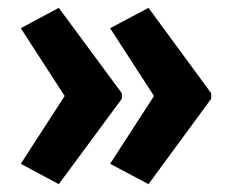

<svg xmlns="http://www.w3.org/2000/svg" viewBox="-20 -519 589 490"><path d="M519 -267 359 -49 261 -101 373 -274 261 -447 359 -499 519 -281ZM291 -267 130 -49 33 -101 145 -274 33 -447 130 -499 291 -281Z"/></svg>

Font: Noto Sans Lao Condensed
Style: Bold
Weight: 700
Width: 3
Designer: Monotype Design Team
Foundry: Monotype Imaging Inc.
Version: Version 2.003; ttfautohint (v1.8.4.7-5d5b)